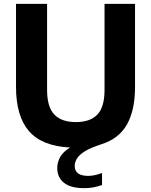

<svg xmlns="http://www.w3.org/2000/svg" viewBox="-20 -760 788 1001"><path d="M419 221Q348 221 313.2 192.8Q278.5 164.5 278.5 116.5Q278.5 86 293.5 59Q308.5 32 345 9Q199 2 131.2 -76.2Q63.5 -154.5 63.5 -306.5V-740H225.5V-290.5Q225.5 -202.5 263 -163Q300.5 -123.5 375.5 -123.5Q450.5 -123.5 487.8 -163Q525 -202.5 525 -290.5V-740H684V-306.5Q684 -186 642 -111.2Q600 -36.5 508.5 -8Q452.5 10 422.5 28.8Q392.5 47.5 381 66.8Q369.5 86 369.5 105.5Q369.5 157 440.5 157Q455.5 157 472.8 153.5Q490 150 512 142V204.5Q491 212 468.5 216.5Q446 221 419 221Z"/></svg>

Font: Encode Sans
Style: Bold
Weight: 700
Designer: Multiple Designers
Foundry: Impallari Type
Version: Version 3.002; ttfautohint (v1.8.3) -l 8 -r 50 -G 200 -x 14 